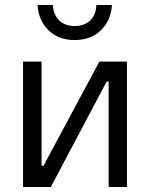

<svg xmlns="http://www.w3.org/2000/svg" viewBox="-20 -746 599 767"><path d="M414 1V-420H406L183 1H72V-500H146V-84H154L377 -500H487V1ZM191 -726Q193 -688 216 -665Q239 -642 278.5 -642Q318 -642 341 -665Q364 -688 365 -726H427Q424 -666 384 -626Q344 -586 278.5 -586Q213 -586 173 -626Q133 -666 130 -726Z"/></svg>

Font: Titillium Web[RUS by Daymarius]
Style: Regular
Weight: 400
Designer: Cyrillization by Daymarius
Foundry: Cyrillization by Daymarius
Version: Version 1.002 September 11, 2018